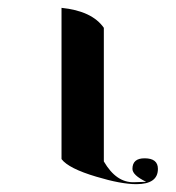

<svg xmlns="http://www.w3.org/2000/svg" viewBox="-20 -501 448 490"><path d="M328 -31Q289 -31 226 -50Q155 -71 137 -95V-481Q215 -473 245 -430V-89Q277 -34 323 -36L353 -37Q318 -54 318 -70Q318 -97 349 -97Q383 -97 383 -70Q383 -31 328 -31Z"/></svg>

Font: Ekushey Buriganga
Style: Regular
Weight: 400
Designer: Al Mamun Sumon
Foundry: Al Mamun Sumon
Version: Version 1.0